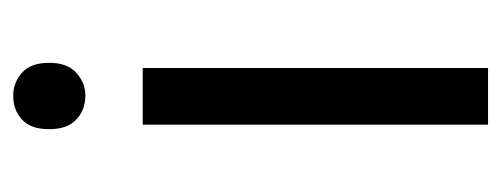

<svg xmlns="http://www.w3.org/2000/svg" viewBox="-260 -518 777 298"><g transform="rotate(-90 129.0 -368.5)"><path d="M173 -536V0H85V-536ZM130 -737Q150 -737 165.5 -723.5Q181 -710 181 -681Q181 -653 165.5 -639Q150 -625 130 -625Q108 -625 93 -639Q78 -653 78 -681Q78 -710 93 -723.5Q108 -737 130 -737Z"/></g></svg>

Font: uhindi05
Style: Book
Weight: 400
Designer: Jelle Bosma - Monotype Design Team
Foundry: Monotype Imaging Inc.
Version: Version 2.003